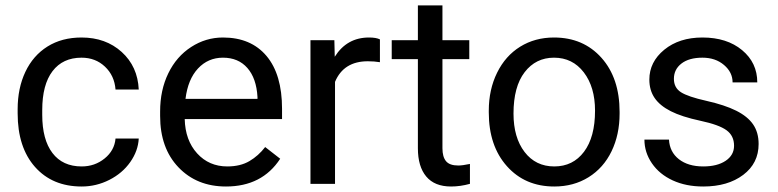

<svg xmlns="http://www.w3.org/2000/svg" viewBox="-20 -676 2859 706"><path d="M280.3 -64Q328.6 -64 364.7 -93.3Q400.9 -122.6 404.8 -166.5H490.2Q487.8 -121.1 459 -80.1Q430.2 -39.1 382.1 -14.6Q334 9.8 280.3 9.8Q172.4 9.8 108.6 -62.3Q44.9 -134.3 44.9 -259.3V-274.4Q44.9 -351.6 73.2 -411.6Q101.6 -471.7 154.5 -504.9Q207.5 -538.1 279.8 -538.1Q368.7 -538.1 427.5 -484.9Q486.3 -431.6 490.2 -346.7H404.8Q400.9 -397.9 366 -430.9Q331.1 -463.9 279.8 -463.9Q210.9 -463.9 173.1 -414.3Q135.3 -364.7 135.3 -271V-253.9Q135.3 -162.6 172.9 -113.3Q210.4 -64 280.3 -64Z M811 9.8Q703.6 9.8 636.2 -60.8Q568.8 -131.3 568.8 -249.5V-266.1Q568.8 -344.7 598.9 -406.5Q628.9 -468.3 682.9 -503.2Q736.8 -538.1 799.8 -538.1Q902.8 -538.1 960 -470.2Q1017.1 -402.3 1017.1 -275.9V-238.3H659.2Q661.1 -160.2 704.8 -112.1Q748.5 -64 815.9 -64Q863.8 -64 897 -83.5Q930.2 -103 955.1 -135.3L1010.3 -92.3Q943.8 9.8 811 9.8ZM799.8 -463.9Q745.1 -463.9 708 -424.1Q670.9 -384.3 662.1 -312.5H926.8V-319.3Q922.9 -388.2 889.6 -426Q856.4 -463.9 799.8 -463.9Z M1377 -447.3Q1356.4 -450.7 1332.5 -450.7Q1243.7 -450.7 1211.9 -375V0H1121.6V-528.3H1209.5L1210.9 -467.3Q1255.4 -538.1 1336.9 -538.1Q1363.3 -538.1 1377 -531.2Z M1606.9 -656.2V-528.3H1705.6V-458.5H1606.9V-130.9Q1606.9 -99.1 1620.1 -83.3Q1633.3 -67.4 1665 -67.4Q1680.7 -67.4 1708 -73.2V0Q1672.4 9.8 1638.7 9.8Q1578.1 9.8 1547.4 -26.9Q1516.6 -63.5 1516.6 -130.9V-458.5H1420.4V-528.3H1516.6V-656.2Z M1777.3 -269Q1777.3 -346.7 1807.9 -408.7Q1838.4 -470.7 1892.8 -504.4Q1947.3 -538.1 2017.1 -538.1Q2125 -538.1 2191.7 -463.4Q2258.3 -388.7 2258.3 -264.6V-258.3Q2258.3 -181.2 2228.8 -119.9Q2199.2 -58.6 2144.3 -24.4Q2089.4 9.8 2018.1 9.8Q1910.6 9.8 1844 -64.9Q1777.3 -139.6 1777.3 -262.7ZM1868.2 -258.3Q1868.2 -170.4 1908.9 -117.2Q1949.7 -64 2018.1 -64Q2086.9 -64 2127.4 -117.9Q2168 -171.9 2168 -269Q2168 -356 2126.7 -409.9Q2085.4 -463.9 2017.1 -463.9Q1950.2 -463.9 1909.2 -410.6Q1868.2 -357.4 1868.2 -258.3Z M2679.2 -140.1Q2679.2 -176.8 2651.6 -197Q2624 -217.3 2555.4 -231.9Q2486.8 -246.6 2446.5 -267.1Q2406.2 -287.6 2387 -315.9Q2367.7 -344.2 2367.7 -383.3Q2367.7 -448.2 2422.6 -493.2Q2477.5 -538.1 2563 -538.1Q2652.8 -538.1 2708.7 -491.7Q2764.6 -445.3 2764.6 -373H2673.8Q2673.8 -410.2 2642.3 -437Q2610.8 -463.9 2563 -463.9Q2513.7 -463.9 2485.8 -442.4Q2458 -420.9 2458 -386.2Q2458 -353.5 2483.9 -336.9Q2509.8 -320.3 2577.4 -305.2Q2645 -290 2687 -269Q2729 -248 2749.3 -218.5Q2769.5 -189 2769.5 -146.5Q2769.5 -75.7 2712.9 -33Q2656.2 9.8 2565.9 9.8Q2502.4 9.8 2453.6 -12.7Q2404.8 -35.2 2377.2 -75.4Q2349.6 -115.7 2349.6 -162.6H2439.9Q2442.4 -117.2 2476.3 -90.6Q2510.3 -64 2565.9 -64Q2617.2 -64 2648.2 -84.7Q2679.2 -105.5 2679.2 -140.1Z"/></svg>

Font: Roboto
Style: Regular
Weight: 400
Designer: Google
Version: Version 2.001047; 2015